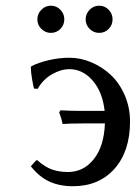

<svg xmlns="http://www.w3.org/2000/svg" viewBox="-20 -642 475 672"><path d="M223.1 -439.9Q262.2 -439.9 300 -423.8Q337.9 -407.7 367.9 -379.6Q397.9 -351.6 416.5 -308.8Q435.1 -266.1 435.1 -216.8Q435.1 -112.8 380.9 -51.5Q326.7 9.8 234.9 9.8Q188.5 9.8 152.8 -6.6Q117.2 -22.9 87.9 -60.1L106.9 -81.1H110.8Q137.7 -57.1 162.4 -48.6Q187 -40 217.8 -40Q272.5 -40 308.3 -85Q344.2 -129.9 347.2 -210H271Q225.6 -210 199.2 -208Q195.8 -226.1 187 -249L191.9 -255.9Q228 -253.9 262.2 -253.9H346.2Q338.9 -320.3 304.2 -360.1Q269.5 -399.9 223.1 -399.9Q192.9 -399.9 161.6 -381.8Q130.4 -363.8 111.8 -331.1L99.1 -332Q96.7 -339.4 92.3 -364.7Q87.9 -390.1 87.9 -407.2L89.8 -410.2Q114.3 -422.9 150.6 -431.4Q187 -439.9 223.1 -439.9ZM124.8 -540.8Q110.8 -554.7 110.8 -574.2Q110.8 -593.8 124.8 -607.9Q138.7 -622.1 158.2 -622.1Q177.7 -622.1 191.4 -607.9Q205.1 -593.8 205.1 -574.2Q205.1 -554.7 191.4 -540.8Q177.7 -526.9 158.2 -526.9Q138.7 -526.9 124.8 -540.8ZM293.7 -540.8Q279.8 -554.7 279.8 -574.2Q279.8 -593.8 293.7 -607.9Q307.6 -622.1 327.1 -622.1Q346.7 -622.1 360.4 -607.9Q374 -593.8 374 -574.2Q374 -554.7 360.4 -540.8Q346.7 -526.9 327.1 -526.9Q307.6 -526.9 293.7 -540.8Z"/></svg>

Font: Linear Smooth
Style: Regular
Weight: 400
Designer: Philipp H. Poll, Flanker
Foundry: Philipp H. Poll, reworked by Flanker
Version: Version 1.061 | FøM Fix